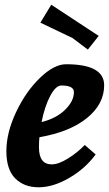

<svg xmlns="http://www.w3.org/2000/svg" viewBox="-20 -775 462 813"><path d="M260 -503Q421 -503 421 -414Q421 -334 348 -275Q275 -216 147 -194Q145 -179 145 -151Q145 -79 199 -79Q228 -79 268 -104Q308 -129 339 -161L385 -121Q341 -61 273 -21.5Q205 18 143.5 18Q82 18 44.5 -19.5Q7 -57 7 -135Q7 -213 48 -300Q89 -387 149 -445Q209 -503 260 -503ZM398 -623 352 -565 287 -614 151 -679 197 -755ZM240 -413Q216 -413 192.5 -368.5Q169 -324 156 -258Q219 -274 256 -310.5Q293 -347 293 -385Q293 -413 240 -413Z"/></svg>

Font: Andada
Style: Bold Italic
Weight: 700
Italic angle: -8.29999°
Designer: Carolina Giovagnoli
Foundry: Carolina Giovagnoli
Version: Version 1.003